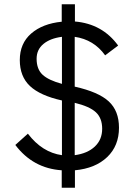

<svg xmlns="http://www.w3.org/2000/svg" viewBox="-20 -800 638 902"><path d="M270 82V0Q135 -9 52 -119L111 -172Q178 -84 271 -71V-328Q168 -351 120.5 -396Q73 -441 73 -518Q73 -596 126.5 -642.5Q180 -689 270 -698V-780H332V-699Q461 -688 535 -586L474 -540Q421 -614 331 -627V-393Q443 -368 491 -323.5Q539 -279 539 -200Q539 -115 483.5 -62Q428 -9 332 0V82ZM271 -406V-627Q216 -620 184 -593.5Q152 -567 152 -524Q152 -475 180 -449Q208 -423 271 -406ZM331 -71Q391 -79 425.5 -111.5Q460 -144 460 -195Q460 -245 430.5 -272.5Q401 -300 331 -317Z"/></svg>

Font: Anuphan
Style: Regular
Weight: 400
Designer: Mike Abbink, Paul van der Laan, Pieter van Rosmalen, Mint Tantisuwanna
Foundry: Bold Monday; Cadson Demak
Version: Version 3.002;hotconv 1.0.109;makeotfexe 2.5.65596